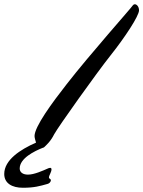

<svg xmlns="http://www.w3.org/2000/svg" viewBox="-231 -691 676 906"><path d="M291 -430C358 -514 425 -616 425 -642C425 -660 414 -671 405 -671C402 -671 398 -669 396 -666C388 -653 195 -437 83 -293C14 -205 -68 -93 -68 -49C-68 -41 -64 -28 -61 -18C-136 15 -211 64 -211 130C-211 174 -174 195 -123 195C-69 195 -43 187 -7 177C1 175 9 168 9 159C9 153 0 153 0 146C0 137 12 121 12 108C12 103 9 101 6 101C2 101 -3 103 -5 104C-30 115 -70 133 -99 133C-123 133 -138 122 -138 104C-138 56 -69 22 -28 6C-26 6 -24 5 -22 3C-14 -5 7 -22 25 -58C44 -93 225 -347 291 -430Z"/></svg>

Font: Oregano
Style: Italic
Weight: 400
Italic angle: -12°
Designer: Astigmatic (AOETI)
Foundry: Astigmatic (AOETI)
Version: Version 1.000